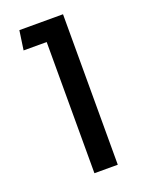

<svg xmlns="http://www.w3.org/2000/svg" viewBox="-118 -652 537 711"><g transform="rotate(-20 150.5 -296.5)"><path d="M129 0V-517H38L49 -593H221V0Z"/></g></svg>

Font: Go Noto Current
Style: Regular
Weight: 400
Designer: Monotype Design Team
Foundry: Monotype Imaging Inc.
Version: Version 2.007; ttfautohint (v1.8) -l 8 -r 50 -G 200 -x 14 -D